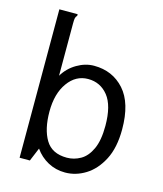

<svg xmlns="http://www.w3.org/2000/svg" viewBox="-103 -743 707 831"><g transform="rotate(15 250.0 -327.0)"><path d="M266 11Q224 11 189 -8Q154 -27 131 -60L106 0H60V-665H142V-658Q136 -652 134.5 -645Q133 -638 133 -621V-387Q155 -424 192.5 -446Q230 -468 269 -468Q352 -468 404.5 -409.5Q457 -351 457 -233Q457 -151 429 -97Q401 -43 357.5 -16Q314 11 266 11ZM257 -53Q289 -53 318 -69.5Q347 -86 365 -125Q383 -164 383 -229Q383 -320 348.5 -363Q314 -406 259 -406Q204 -406 168.5 -356.5Q133 -307 133 -227Q133 -148 161.5 -100.5Q190 -53 257 -53Z"/></g></svg>

Font: Ligconsolata
Style: Regular
Weight: 400
Monospace: yes
Designer: Raph Levien, Cyreal, Brenton Simpson
Foundry: Raph Levien, Cyreal, Google
Version: Version 3.001; ttfautohint (v1.8.2.53-6de2)